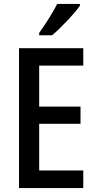

<svg xmlns="http://www.w3.org/2000/svg" viewBox="-20 -960 493 980"><path d="M388 -931V-940H272C249 -895 215 -841 180 -792V-780H246C291 -818 361 -891 388 -931ZM405 0V-90H180V-328H391V-416H180V-625H405V-714H77V0Z"/></svg>

Font: Noto Sans Thai Looped Condensed Medium
Style: Regular
Weight: 500
Width: 3
Designer: Sasikarn Vongin, Ben Mitchell
Foundry: The Fontpad Ltd
Version: Version 1.001